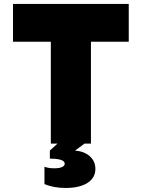

<svg xmlns="http://www.w3.org/2000/svg" viewBox="-20 -727 718 972"><path d="M45.9 -707H631.8V-515.6H440.4V0H407.7L359.9 35.6Q405.8 38.6 434.3 63.7Q462.9 88.9 462.9 127.9Q462.9 173.3 422.9 199Q382.8 224.6 311.5 224.6Q252.4 224.6 205.1 205.1V117.2Q225.6 125 254.9 125Q279.8 125 293.7 118.9Q307.6 112.8 307.6 101.6Q307.6 76.2 232.4 76.2V35.2L271 0H237.3V-515.6H45.9Z"/></svg>

Font: Wanted Sans ExtraBlack
Style: Regular
Weight: 900
Designer: Original Design by Kil Hyung-jin and Kang Hanbin, Wanted Lab, Inc; Hangeul from Source Han Sans by Jang Soo-young and Ka
Foundry: Wanted Lab, Inc.
Version: Version 1.001